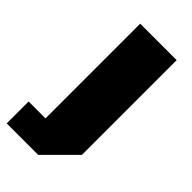

<svg xmlns="http://www.w3.org/2000/svg" viewBox="-268 -576 805 805"><g transform="rotate(45 135.0 -173.5)"><path d="M-48.8 43H51.3V-518.6H267.6V43L137.7 172.9H-48.8Z"/></g></svg>

Font: Black Ops One
Style: Regular
Weight: 400
Designer: James Grieshaber
Foundry: James Grieshaber
Version: Version 1.002